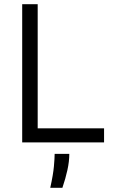

<svg xmlns="http://www.w3.org/2000/svg" viewBox="-20 -680 539 917"><path d="M86 0V-660H160V0ZM116 0V-67H477V0ZM220 217Q234 154 237.5 114.5Q241 75 241 55H311Q311 91 302 132Q293 173 278 217Z"/></svg>

Font: Bricolage Grotesque 24pt Light
Style: Regular
Weight: 300
Designer: Mathieu Triay
Foundry: Atelier Triay
Version: Version 1.001;gftools[0.9.33.dev8+g029e19f]